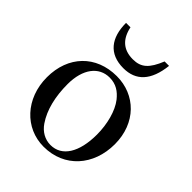

<svg xmlns="http://www.w3.org/2000/svg" viewBox="-193 -770 887 887"><g transform="rotate(45 250.0 -327.0)"><path d="M362 -664C333 -593 305 -567 251 -567C188 -567 152 -601 139 -664H110C110 -567 155 -507 249 -507C331 -507 379 -558 391 -664ZM470 -231C470 -369 376 -460 254 -460C119 -460 29 -367 29 -228C29 -89 124 10 245 10C380 10 470 -92 470 -231ZM380 -204C380 -88 336 -18 262 -18C226 -18 194 -36 172 -68C135 -122 119 -194 119 -273C119 -373 166 -432 235 -432C278 -432 306 -412 330 -382C362 -341 380 -272 380 -204Z"/></g></svg>

Font: XITS Math
Style: Regular
Weight: 400
Designer: MicroPress Inc., with final additions and corrections provided by Coen Hoffman, Elsevier (retired)
Version: Version 1.108